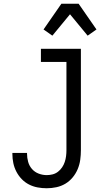

<svg xmlns="http://www.w3.org/2000/svg" viewBox="-20 -995 540 1023"><path d="M229 8Q204 8 180 3.5Q156 -1 134.5 -12Q113 -23 96 -40.5Q79 -58 67.5 -80Q56 -102 51 -126Q46 -150 46 -174V-180H124V-176Q124 -154 130 -132.5Q136 -111 150.5 -94.5Q165 -78 186 -70Q207 -62 229 -62Q245 -62 260.5 -66Q276 -70 289 -80Q302 -90 311 -103.5Q320 -117 325 -132Q330 -147 332 -163Q334 -179 334 -195V-665H198V-735H411V-195Q411 -169 407.5 -143.5Q404 -118 394 -94Q384 -70 367 -49.5Q350 -29 328 -16Q306 -3 280.5 2.5Q255 8 229 8ZM259 -805 212 -838 307 -975H399L494 -838L447 -805L353 -919Z"/></svg>

Font: Iosevka Term Curly
Style: Regular
Weight: 400
Designer: Belleve Invis
Foundry: Belleve Invis
Version: Version 32.3.0